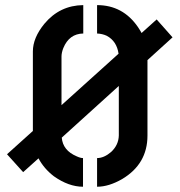

<svg xmlns="http://www.w3.org/2000/svg" viewBox="-20 -708 689 733"><path d="M6.8 -119.1 105.5 -208V-511.7Q105.5 -563.5 149.4 -617.2Q208 -687.5 297.9 -688.5V-580.1Q244.1 -579.1 221.7 -524.4Q214.8 -506.8 214.8 -492.2V-306.6L432.6 -502.9Q425.8 -550.8 387.7 -571.3Q371.1 -579.1 350.6 -580.1V-688.5Q449.2 -688.5 506.8 -604.5Q514.6 -592.8 520.5 -582L578.1 -633.8L638.7 -565.4L543 -478.5V-190.4Q543 -82 446.3 -24.4Q395.5 4.9 350.6 4.9V-104.5Q377 -104.5 404.3 -127.9Q432.6 -154.3 433.6 -190.4V-379.9L215.8 -182.6Q219.7 -133.8 272.5 -111.3Q287.1 -104.5 296.9 -104.5V4.9Q242.2 4.9 185.5 -35.2Q147.5 -64.5 127 -103.5L68.4 -50.8Z"/></svg>

Font: Post No Bills Colombo
Style: Bold
Weight: 700
Designer: Kosala Senevirathne, Siva Puranthara, Lasantha Premarathna, Tharique Azeez
Foundry: Mooniak
Version: Version 1.220 ; ttfautohint (v1.6)